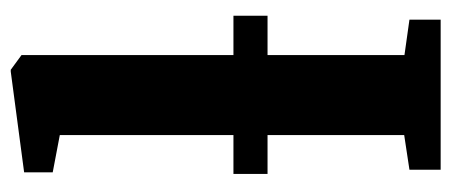

<svg xmlns="http://www.w3.org/2000/svg" viewBox="-267 -593 860 366"><g transform="rotate(-90 163.0 -410.0)"><path d="M88.5 -69.5V-726L17.5 -739.5V-794L209.5 -819.5H213L241 -799V-69L308.5 -59.5V0H22.5V-59.5ZM316 -395V-330H14.5V-395Z"/></g></svg>

Font: Merriweather 28pt ExtraBold
Style: Regular
Weight: 800
Version: Version 2.100